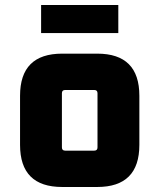

<svg xmlns="http://www.w3.org/2000/svg" viewBox="-20 -746 636 766"><path d="M60 -168V-364Q60 -532 228 -532H368Q536 -532 536 -364V-168Q536 0 368 0H228Q60 0 60 -168ZM227 -158Q227 -145 240 -145H356Q369 -145 369 -158V-374Q369 -387 356 -387H240Q227 -387 227 -374ZM144 -614V-726H452V-614Z"/></svg>

Font: Oxanium ExtraBold
Style: Regular
Weight: 800
Designer: Severin Meyer
Version: Version 2.000